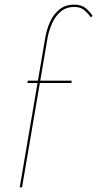

<svg xmlns="http://www.w3.org/2000/svg" viewBox="-20 -808 419 828"><path d="M289 -460 288 -450H98L100 -460ZM372 -733Q361 -749 345 -763Q329 -777 304 -778Q267 -779 242.5 -758.5Q218 -738 205 -708Q192 -678 186 -650L75 0H65L176 -650Q182 -683 196.5 -715Q211 -747 237.5 -768Q264 -789 304 -788Q333 -787 350.5 -772Q368 -757 379 -740Z"/></svg>

Font: Jost Thin
Style: Italic
Weight: 200
Italic angle: -5°
Version: Version 3.710